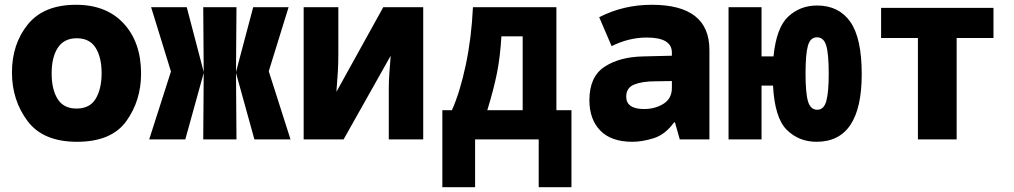

<svg xmlns="http://www.w3.org/2000/svg" viewBox="-20 -583 4240 803"><path d="M302 10Q446 10 508 -76Q570 -162 570 -275Q570 -406 497.5 -484.5Q425 -563 298 -563Q163 -563 96.5 -481Q30 -399 30 -280Q30 -164 95 -77Q160 10 302 10ZM300 -129Q246 -129 221 -169Q196 -209 196 -276Q196 -344 222 -383.5Q248 -423 301 -423Q355 -423 380 -383Q405 -343 405 -277Q405 -212 380.5 -170.5Q356 -129 300 -129Z M604 0 695 -284 612 -553H761L832 -282L830 -553H969L967 -282L1039 -553H1187L1104 -285L1195 0H1044L967 -278L969 0H830L832 -278L755 0Z M1250 0H1417L1614 -350Q1611 -312 1608.5 -278.5Q1606 -245 1606 -208V0H1750V-553H1583L1387 -199Q1391 -250 1393 -283Q1395 -316 1395 -356V-553H1250Z M1830 200H1967V0H2233V200H2370V-122H2307V-553H1958Q1952 -425 1928 -311.5Q1904 -198 1870 -122H1830ZM2018 -122Q2045 -210 2058.5 -277.5Q2072 -345 2077 -431H2166V-122Z M2625 10Q2666 10 2714 -5Q2762 -20 2799 -71H2803L2823 0H2947V-374Q2947 -563 2706 -563Q2587 -563 2486 -511L2538 -390Q2610 -426 2685 -426Q2790 -426 2790 -363V-350L2669 -347Q2571 -345 2508 -303.5Q2445 -262 2445 -164Q2445 -84 2490.5 -37Q2536 10 2625 10ZM2674 -127Q2599 -127 2599 -179Q2599 -216 2632.5 -229.5Q2666 -243 2721 -243L2790 -244V-215Q2790 -171 2755 -149Q2720 -127 2674 -127Z M3584 -273Q3584 -424 3536 -492Q3488 -560 3397 -560Q3327 -560 3277 -514Q3227 -468 3215 -347H3165V-553H3027V0H3165V-225H3213Q3220 -90 3270.5 -40Q3321 10 3395 10Q3584 10 3584 -273ZM3398 -124Q3370 -124 3359.5 -158.5Q3349 -193 3349 -275Q3349 -357 3359 -392Q3369 -427 3397 -427Q3425 -427 3435.5 -392.5Q3446 -358 3446 -274Q3446 -198 3436 -161Q3426 -124 3398 -124Z M3819 0V-424H3665V-550H4135V-424H3981V0Z"/></svg>

Font: Noto Sans Mono Extra
Style: Regular
Weight: 800
Designer: Monotype Design Team
Foundry: Monotype Imaging Inc.
Version: Version 1.900